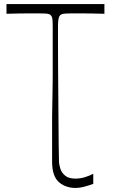

<svg xmlns="http://www.w3.org/2000/svg" viewBox="-20 -720 595 947"><path d="M440 187Q421 194 397 200.5Q373 207 351 207Q330 207 310 200.5Q290 194 275 182Q237 153 237 78Q237 5 237 -36Q237 -77 237 -97.5Q237 -118 237 -127Q237 -136 237 -145Q238 -215 239 -262Q240 -309 240 -343.5Q240 -378 240 -411Q240 -444 240 -486.5Q240 -529 240 -592Q240 -616 238 -628.5Q236 -641 228 -647Q223 -651 212 -652.5Q201 -654 158 -654Q149 -654 126.5 -654Q104 -654 74 -653.5Q44 -653 12 -652V-700H495V-652Q463 -653 433 -653.5Q403 -654 381 -654Q359 -654 349 -654Q307 -654 296 -652.5Q285 -651 279 -647Q272 -641 269 -628.5Q266 -616 266 -592Q266 -562 266 -510Q266 -458 266.5 -393Q267 -328 267.5 -258.5Q268 -189 268.5 -123.5Q269 -58 269.5 -5Q270 48 271 80Q272 94 278 113Q284 132 301.5 146.5Q319 161 352 161Q377 161 401.5 153Q426 145 440 137Z"/></svg>

Font: Ojuju Light
Style: Regular
Weight: 300
Designer: Chisaokwu Joboson, Mirko Velimirovic
Foundry: Udi Foundry
Version: Version 1.000